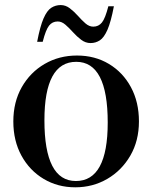

<svg xmlns="http://www.w3.org/2000/svg" viewBox="-20 -748 616 778"><path d="M285 11Q214 11 157 -23Q100 -57 67 -117.2Q34 -177.5 34 -256Q34 -334.5 68.2 -394.8Q102.5 -455 161 -489Q219.5 -523 292 -523Q364.5 -523 421.2 -489Q478 -455 510.5 -394.8Q543 -334.5 543 -256Q543 -177.5 508 -117.2Q473 -57 414.5 -23Q356 11 285 11ZM287.5 -14.5Q416.5 -14.5 416.5 -251.5Q416.5 -497.5 289 -497.5Q160 -497.5 160 -260.5Q160 -14.5 287.5 -14.5ZM441.5 -722.5Q429.5 -659.5 415.5 -627.5Q401.5 -595.5 384.5 -584.5Q367.5 -573.5 347 -573.5Q326.5 -573.5 309 -586.8Q291.5 -600 276 -617.2Q260.5 -634.5 245.2 -647.8Q230 -661 214 -661Q192 -661 178.8 -644.2Q165.5 -627.5 153 -578.5H130.5Q142.5 -641.5 156.5 -673.5Q170.5 -705.5 187.8 -716.5Q205 -727.5 226 -727.5Q246 -727.5 263.2 -714.2Q280.5 -701 295.8 -683.8Q311 -666.5 326.2 -653.2Q341.5 -640 358 -640Q379.5 -640 393 -656.8Q406.5 -673.5 419 -722.5Z"/></svg>

Font: Newsreader 72pt Medium
Style: Regular
Weight: 500
Designer: Hugues Gentile
Foundry: Production Type
Version: Version 1.003; ttfautohint (v1.8.3)